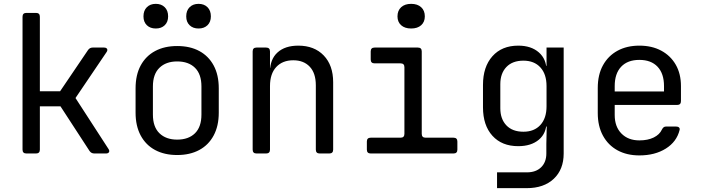

<svg xmlns="http://www.w3.org/2000/svg" viewBox="-20 -797 3640 997"><path d="M117 0Q97 0 97 -20V-710Q97 -730 117 -730H167Q187 -730 187 -710V-323H292L437 -537Q446 -550 461 -550H520Q532 -550 536 -543Q540 -536 533 -526L372 -288L543 -24Q550 -14 546 -7Q542 0 530 0H470Q454 0 445 -13L294 -245H187V-20Q187 0 167 0Z M900 8Q834 8 785.5 -18Q737 -44 710.5 -93.5Q684 -143 684 -212V-338Q684 -408 710.5 -457Q737 -506 785.5 -532Q834 -558 900 -558Q967 -558 1015 -532Q1063 -506 1089.5 -457Q1116 -408 1116 -338V-212Q1116 -143 1089.5 -93.5Q1063 -44 1014.5 -18Q966 8 900 8ZM900 -72Q959 -72 992.5 -105Q1026 -138 1026 -202V-348Q1026 -412 992.5 -445Q959 -478 900 -478Q842 -478 808 -445Q774 -412 774 -348V-202Q774 -138 808 -105Q842 -72 900 -72ZM1011 -649Q982 -649 964.5 -666Q947 -683 947 -712Q947 -742 964.5 -759.5Q982 -777 1011 -777Q1040 -777 1057.5 -759.5Q1075 -742 1075 -712Q1075 -683 1057.5 -666Q1040 -649 1011 -649ZM789 -649Q760 -649 742.5 -666Q725 -683 725 -712Q725 -742 742.5 -759.5Q760 -777 789 -777Q818 -777 835.5 -759.5Q853 -742 853 -712Q853 -683 835.5 -666Q818 -649 789 -649Z M1312 0Q1292 0 1292 -20V-530Q1292 -550 1312 -550H1362Q1382 -550 1382 -530V-445H1401L1382 -424Q1382 -489 1421 -524.5Q1460 -560 1529 -560Q1612 -560 1661 -509Q1710 -458 1710 -370V-20Q1710 0 1690 0H1640Q1620 0 1620 -20V-354Q1620 -417 1588.5 -450.5Q1557 -484 1503 -484Q1447 -484 1414.5 -449Q1382 -414 1382 -350V-20Q1382 0 1362 0Z M1905 0Q1885 0 1885 -20V-62Q1885 -82 1905 -82H2060Q2080 -82 2080 -102V-448Q2080 -468 2060 -468H1925Q1905 -468 1905 -488V-530Q1905 -550 1925 -550H2150Q2170 -550 2170 -530V-102Q2170 -82 2190 -82H2335Q2355 -82 2355 -62V-20Q2355 0 2335 0ZM2115 -649Q2082 -649 2063 -666Q2044 -683 2044 -712Q2044 -742 2063 -759.5Q2082 -777 2115 -777Q2148 -777 2167 -759.5Q2186 -742 2186 -712Q2186 -683 2167 -666Q2148 -649 2115 -649Z M2561 180V98H2716Q2763 98 2790 71.5Q2817 45 2817 0V-50L2819 -140H2801L2818 -165Q2818 -105 2778 -71.5Q2738 -38 2671 -38Q2586 -38 2537 -92Q2488 -146 2488 -240V-356Q2488 -450 2537 -505Q2586 -560 2671 -560Q2738 -560 2778 -525Q2818 -490 2818 -430L2801 -455H2818V-550H2907V0Q2907 83 2855.5 131.5Q2804 180 2715 180ZM2698 -113Q2754 -113 2786 -148Q2818 -183 2818 -245V-350Q2818 -412 2786 -447Q2754 -482 2698 -482Q2641 -482 2609.5 -449Q2578 -416 2578 -360V-235Q2578 -179 2609.5 -146Q2641 -113 2698 -113Z M3300 10Q3235 10 3186.5 -16.5Q3138 -43 3111 -92.5Q3084 -142 3084 -210V-340Q3084 -409 3111 -458Q3138 -507 3186.5 -533.5Q3235 -560 3300 -560Q3365 -560 3413.5 -534Q3462 -508 3489 -461Q3516 -414 3516 -350V-272Q3516 -252 3496 -252H3172V-200Q3172 -139 3207 -103.5Q3242 -68 3300 -68Q3344 -68 3374.5 -83Q3405 -98 3417 -124Q3421 -132 3426 -136Q3431 -140 3439 -140H3490Q3501 -140 3506 -135Q3511 -130 3509 -122Q3494 -61 3437.5 -25.5Q3381 10 3300 10ZM3428 -313V-350Q3428 -415 3394.5 -450.5Q3361 -486 3300 -486Q3239 -486 3205.5 -450.5Q3172 -415 3172 -350V-322H3435Z"/></svg>

Font: Pitagon Sans Mono
Style: Regular
Weight: 400
Monospace: yes
Designer: Travis Tran
Foundry: Pitagon
Version: Version 1.001;gftools[0.9.26]